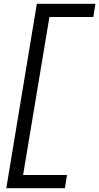

<svg xmlns="http://www.w3.org/2000/svg" viewBox="-20 -843 520 1006"><path d="M13 143 173 -823H480L469 -754H239L101 74H331L320 143Z"/></svg>

Font: Iosevka QP
Style: Italic
Weight: 400
Italic angle: -9°
Designer: Belleve Invis
Foundry: Belleve Invis
Version: Version 20.0.0; ttfautohint (v1.8.4)